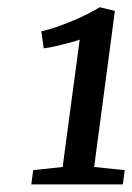

<svg xmlns="http://www.w3.org/2000/svg" viewBox="-20 -920 356 518"><path d="M69.5 -461 149 -469.5 195 -813Q183.5 -809 166.8 -804.5Q150 -800 132 -795.8Q114 -791.5 98 -789.5L91.5 -835.5Q110 -839.5 131.8 -847Q153.5 -854.5 175.2 -863.5Q197 -872.5 216.2 -882.2Q235.5 -892 249 -900.5L290 -890.5L234 -469.5L316.5 -461L311.5 -422.5H64.5Z"/></svg>

Font: Merriweather 28pt Medium
Style: Italic
Weight: 500
Italic angle: -7.8°
Version: Version 2.101